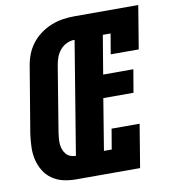

<svg xmlns="http://www.w3.org/2000/svg" viewBox="-82 -806 783 877"><g transform="rotate(-10 309.0 -367.5)"><path d="M200 0Q170 0 141.5 -6.5Q113 -13 90 -29Q67 -45 52 -69.5Q37 -94 30.5 -122Q24 -150 25 -180Q26 -210 30 -240L81 -545Q85 -572 95 -598.5Q105 -625 122.5 -648Q140 -671 164 -688.5Q188 -706 214.5 -716.5Q241 -727 268 -731Q295 -735 322 -735H618L585 -535H455L471 -629H435L405 -450H545L527 -344H387L348 -106H384L400 -200H530L497 0ZM218 -106 304 -629Q286 -629 268 -621Q250 -613 237 -597.5Q224 -582 217.5 -564Q211 -546 208 -528L158 -223Q156 -210 155 -196.5Q154 -183 155 -170.5Q156 -158 160.5 -146Q165 -134 173 -124.5Q181 -115 193 -110.5Q205 -106 218 -106Z"/></g></svg>

Font: Iosevka Slab Heavy Extended
Style: Italic
Weight: 900
Width: 7
Italic angle: -9°
Monospace: yes
Designer: Belleve Invis
Foundry: Belleve Invis
Version: Version 11.1.0; ttfautohint (v1.8.3)